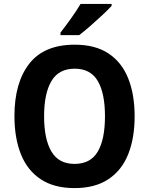

<svg xmlns="http://www.w3.org/2000/svg" viewBox="-20 -954 764 984"><path d="M670 -358Q670 -246 637 -163.5Q604 -81 535.5 -35.5Q467 10 362 10Q257 10 188.5 -35.5Q120 -81 87 -164Q54 -247 54 -359Q54 -530 130 -627.5Q206 -725 363 -725Q468 -725 536 -680Q604 -635 637 -552.5Q670 -470 670 -358ZM206 -358Q206 -241 243.5 -177.5Q281 -114 362 -114Q444 -114 481 -177Q518 -240 518 -358Q518 -476 481 -539Q444 -602 363 -602Q281 -602 243.5 -538.5Q206 -475 206 -358ZM552 -924Q536 -906 506 -878Q476 -850 443.5 -821.5Q411 -793 386 -774H290V-787Q315 -819 344 -859.5Q373 -900 393 -934H552Z"/></svg>

Font: Noto Sans Sinhala SemiCondensed
Style: Bold
Weight: 700
Width: 4
Designer: Jelle Bosma - Monotype Design Team
Foundry: Monotype Imaging Inc.
Version: Version 2.006; ttfautohint (v1.8.4.7-5d5b)